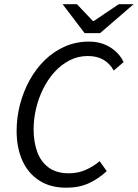

<svg xmlns="http://www.w3.org/2000/svg" viewBox="-20 -862 642 894"><path d="M288.4 12Q214.4 12 162.7 -21.4Q110.9 -54.8 84.1 -114.5Q57.4 -174.2 57.4 -252.7Q57.4 -315 73.1 -375.3Q88.8 -435.7 117.9 -488.5Q146.9 -541.4 188.3 -581.8Q229.7 -622.2 281.7 -645.3Q333.7 -668.3 394.3 -668.3Q450.3 -668.3 492.7 -642Q535.2 -615.8 555.5 -572.9L509.6 -533.5Q491 -567.2 460.7 -584.2Q430.5 -601.2 389.2 -601.2Q342.9 -601.2 303.9 -581Q264.8 -560.8 233.8 -526.6Q202.9 -492.3 180.9 -448.2Q159 -404 147.7 -355.5Q136.5 -306.9 136.5 -260Q136.5 -200.3 153.7 -154Q170.9 -107.7 207.3 -81.4Q243.7 -55.1 300.9 -55.1Q342.7 -55.1 378.5 -70.8Q414.3 -86.4 444 -111.7L477 -65.1Q439.5 -30.3 394.3 -9.1Q349.2 12 288.4 12ZM374.1 -707.6 271.6 -842.3H338.4L412.6 -764.1H416.6L532.8 -842.3H602.1L445.8 -707.6Z"/></svg>

Font: Source Sans 3
Style: Italic
Weight: 200
Italic angle: -11°
Designer: Paul D. Hunt
Foundry: Adobe
Version: Version 3.046;hotconv 1.0.118;makeotfexe 2.5.65603